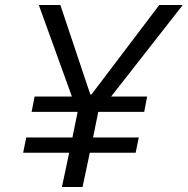

<svg xmlns="http://www.w3.org/2000/svg" viewBox="-20 -749 752 769"><path d="M228 0 257.1 -137.3H72.7L85 -198.3H270.1L291 -301H106.6L118.6 -362.3H268L135.4 -729H221.7L341.7 -370.7H346.4L617.9 -729H712.1L425 -362.3H569.3L557.6 -301H373.6L352.7 -198.3H535.7L523.4 -137.3H339.7L310.6 0Z"/></svg>

Font: Mona Sans
Style: Italic
Weight: 200
Italic angle: -11.6951°
Designer: Deni Anggara
Foundry: GitHub
Version: Version 2.000